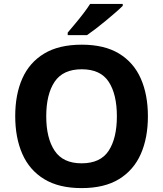

<svg xmlns="http://www.w3.org/2000/svg" viewBox="-20 -954 836 984"><path d="M738 -358Q738 -247 701.5 -164.5Q665 -82 590 -36Q515 10 398 10Q282 10 206.5 -36Q131 -82 94.5 -165Q58 -248 58 -359Q58 -470 94.5 -552Q131 -634 206.5 -679.5Q282 -725 399 -725Q515 -725 590 -679.5Q665 -634 701.5 -551.5Q738 -469 738 -358ZM217 -358Q217 -246 260 -181.5Q303 -117 398 -117Q495 -117 537 -181.5Q579 -246 579 -358Q579 -471 537 -535Q495 -599 399 -599Q303 -599 260 -535Q217 -471 217 -358ZM609 -924Q595 -910 572 -890Q549 -870 522.5 -848Q496 -826 470.5 -806.5Q445 -787 426 -774H327V-787Q343 -806 364.5 -831.5Q386 -857 407 -884.5Q428 -912 442 -934H609Z"/></svg>

Font: Noto Sans Bengali UI
Style: Bold
Weight: 700
Designer: Jelle Bosma - Monotype Design Team
Foundry: Monotype Imaging Inc.
Version: Version 2.003; ttfautohint (v1.8.4.7-5d5b)